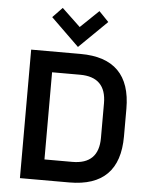

<svg xmlns="http://www.w3.org/2000/svg" viewBox="-61 -977 807 1027"><g transform="rotate(5 342.5 -463.5)"><path d="M85 0V-690H350Q620 -690 620 -419V-271Q620 0 350 0ZM207 -111H357Q498 -111 498 -252V-438Q498 -579 357 -579H207ZM182 -873 234 -927 333 -833 431 -927 483 -873 333 -726Z"/></g></svg>

Font: Oxanium ExtraLight SemiBold
Style: Regular
Weight: 600
Version: Version 2.000